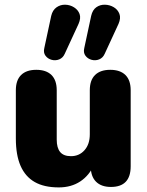

<svg xmlns="http://www.w3.org/2000/svg" viewBox="-20 -805 641 836"><path d="M236 11Q172 11 131 -12.5Q90 -36 69.5 -83Q49 -130 49 -202V-412Q49 -456 72 -478.5Q95 -501 138 -501Q181 -501 204 -478.5Q227 -456 227 -412V-197Q227 -161 242 -143Q257 -125 289 -125Q325 -125 348 -151Q371 -177 371 -220V-412Q371 -456 394 -478.5Q417 -501 460 -501Q503 -501 526 -478.5Q549 -456 549 -412V-81Q549 9 463 9Q421 9 398 -14Q375 -37 375 -81V-139L391 -90Q369 -41 329.5 -15Q290 11 236 11ZM436 -571Q428 -553 412 -546.5Q396 -540 379 -544.5Q362 -549 352 -562.5Q342 -576 347 -596L377 -736Q383 -762 399.5 -773.5Q416 -785 437 -784.5Q458 -784 475.5 -773.5Q493 -763 500 -744.5Q507 -726 496 -701ZM262 -571Q254 -553 238 -546.5Q222 -540 205 -544.5Q188 -549 178 -562.5Q168 -576 173 -596L203 -736Q209 -761 226 -773Q243 -785 264 -784.5Q285 -784 302.5 -773Q320 -762 326.5 -744Q333 -726 322 -701Z"/></svg>

Font: Nunito ExtraLight Black
Style: Regular
Weight: 900
Version: Version 3.602